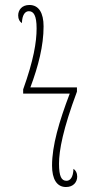

<svg xmlns="http://www.w3.org/2000/svg" viewBox="-20 -741 383 771"><path d="M245 10C275 10 290 -10 290 -32C290 -47 284 -57 275 -63C274 -29 262 -15 247 -15C227 -15 217 -32 217 -84C217 -137 233 -223 289 -373V-390H102C134 -476 155 -557 155 -635C155 -689 136 -721 98 -721C68 -721 53 -701 53 -679C53 -664 59 -654 68 -648C69 -682 81 -696 96 -696C115 -696 127 -679 127 -627C127 -572 115 -499 73 -382V-365H260C217 -252 189 -156 189 -76C189 -22 208 10 245 10Z"/></svg>

Font: Noto Serif ExtraCondensed Thin
Style: Regular
Weight: 100
Width: 2
Designer: Monotype Design Team
Foundry: Monotype Imaging Inc.
Version: Version 2.013